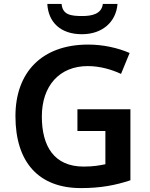

<svg xmlns="http://www.w3.org/2000/svg" viewBox="-20 -952 765 982"><path d="M581 -932H506C500 -880 449 -870 401 -870C342 -870 300 -876 295 -932H222C227 -838 290 -777 399 -777C505 -777 574 -841 581 -932ZM376 -393V-282H519V-112C489 -106 458 -100 408 -100C256 -100 194 -205 194 -356C194 -513 284 -614 429 -614C492 -614 552 -596 599 -574L643 -681C583 -707 508 -724 431 -724C193 -724 59 -581 59 -358C59 -122 178 10 394 10C496 10 572 -5 647 -30V-393Z"/></svg>

Font: Noto Sans Thaana SemiBold
Style: Regular
Weight: 600
Designer: David Williams
Foundry: Google Inc.
Version: Version 3.001